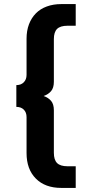

<svg xmlns="http://www.w3.org/2000/svg" viewBox="-20 -720 420 940"><path d="M350.7 200V94H310.7Q275.2 94 259.4 78.2Q243.7 62.5 243.7 28V-180Q243.7 -210 230.2 -226Q216.7 -242 193.7 -250Q216.7 -258 230.2 -274Q243.7 -290 243.7 -320V-528.7Q243.7 -562.8 259.4 -578.4Q275.2 -594 310.7 -594H350.7V-700H280Q240.8 -700 209.1 -688.3Q177.3 -676.7 155.5 -654.5Q133.7 -632.3 121.8 -600.9Q110 -569.5 110 -530.4V-353.3Q110 -331 96.5 -317.2Q83 -303.3 60 -303.3V-196.7Q83 -196.7 96.5 -183.2Q110 -169.7 110 -146.7V29.3Q110 108.5 155.4 154.2Q200.8 200 280 200Z"/></svg>

Font: Golos Text VF
Style: Regular
Weight: 400
Designer: A.Korolkova, Vitaly Kuzmin
Foundry: ParaType Ltd
Version: Version 2.005